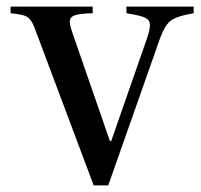

<svg xmlns="http://www.w3.org/2000/svg" viewBox="-20 -550 606 580"><path d="M307 10H263L84 -467Q75 -491 62 -499Q49 -507 12 -510V-530H260V-510Q219 -509 205 -503.5Q191 -498 191 -486Q191 -474 197 -456L312 -124H316L424 -434Q433 -461 433 -474Q433 -489 419.5 -496Q406 -503 362 -510V-530H565V-510Q512 -501 494.5 -486.5Q477 -472 463 -433Z"/></svg>

Font: Libre Caslon Text
Style: Regular
Weight: 400
Designer: Pablo Impallari, Rodrigo Fuenzalida
Foundry: Pablo Impallari, Rodrigo Fuenzalida
Version: Version 1.002